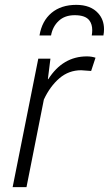

<svg xmlns="http://www.w3.org/2000/svg" viewBox="-20 -770 448 790"><path d="M89 0H32L137.5 -528.5H187.5L177 -444.5L178.5 -444Q238.5 -538 337.5 -538Q357 -538 373 -532.5L355 -478L314 -481Q263 -481 224.5 -448Q186 -415 160.5 -360.5ZM294 -750Q353 -750 384 -715.5Q408 -689 408 -649.5Q408 -637.5 405.5 -624H357.5Q359.5 -635.5 359.5 -646Q359.5 -670 348 -685.5Q332 -707.5 287.5 -707.5Q246.5 -707.5 221.5 -684Q196.5 -660.5 190 -624H142.5Q152.5 -684 192 -717Q231.5 -750 294 -750Z"/></svg>

Font: Roberto Sans Light
Style: Italic
Weight: 300
Italic angle: -11°
Designer: Google
Version: Version 1.00;June 11, 2020;FontCreator 12.0.0.2522 64-bit; t